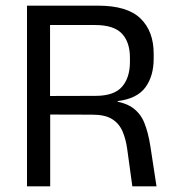

<svg xmlns="http://www.w3.org/2000/svg" viewBox="-20 -659 616 679"><path d="M448 0 430 -131Q425 -168 413 -195.2Q401 -222.5 376.2 -238Q351.5 -253.5 306 -253.5L132.5 -254V-319.5L318 -320Q383.5 -320 411.5 -352.2Q439.5 -384.5 439.5 -440V-455Q439.5 -510 411 -540.2Q382.5 -570.5 316 -570.5H130V-639H327Q430 -639 476.8 -593.8Q523.5 -548.5 523.5 -469V-452Q523.5 -389.5 494 -349.8Q464.5 -310 396 -301.5V-291.5L360.5 -304Q416 -300 446.2 -279.8Q476.5 -259.5 490.5 -224.5Q504.5 -189.5 512 -140.5L533.5 0ZM75.5 0V-639H157V-297.5L157.5 -266V0Z"/></svg>

Font: Anek Gujarati Medium
Style: Regular
Weight: 400
Version: Version 1.003